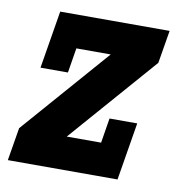

<svg xmlns="http://www.w3.org/2000/svg" viewBox="-65 -593 631 655"><g transform="rotate(10 250.0 -265.0)"><path d="M4 0 23 -114 287 -416H168L154 -330H59L92 -530H471L452 -416L188 -114H307L321 -200H417L384 0Z"/></g></svg>

Font: Iosevka Slab Heavy Oblique
Style: Regular
Weight: 900
Italic angle: -9°
Monospace: yes
Designer: Belleve Invis
Foundry: Belleve Invis
Version: Version 11.1.1; ttfautohint (v1.8.3)